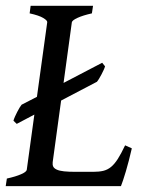

<svg xmlns="http://www.w3.org/2000/svg" viewBox="-21 -635 502 655"><path d="M337.4 -408.7Q335.9 -403.3 332.5 -396Q329.1 -388.7 325.2 -381.1Q321.3 -373.5 317.1 -366.7Q313 -359.9 309.6 -356L187.5 -292L158.7 -81.5Q157.7 -72.8 160.6 -66.7Q163.6 -60.5 172.6 -56.4Q181.6 -52.2 197.5 -50.5Q213.4 -48.8 237.8 -48.8H296.4Q316.9 -48.8 331.3 -52.2Q345.7 -55.7 357.7 -65.4Q369.6 -75.2 380.9 -92.8Q392.1 -110.4 405.8 -139.2L428.7 -128.9Q423.8 -107.9 418.7 -87.9Q413.6 -67.9 408.4 -50.5Q403.3 -33.2 398.9 -20.3Q394.5 -7.3 391.6 0H-1.5L2.4 -25.9Q33.2 -32.7 51.3 -40.8Q69.3 -48.8 70.3 -55.7L96.2 -244.1L36.1 -212.4L24.9 -223.1Q26.4 -229 30 -237.1Q33.7 -245.1 37.6 -252.9Q41.5 -260.7 45.7 -267.6Q49.8 -274.4 52.7 -277.8L105 -304.7L140.1 -559.1Q141.1 -564.9 126.5 -573.7Q111.8 -582.5 80.1 -589.4L83.5 -615.2H296.4L292.5 -589.4Q261.7 -582.5 243.7 -574.2Q225.6 -565.9 224.1 -559.1L195.8 -352.1L327.6 -420.9Z"/></svg>

Font: Gentium Book Basic
Style: Italic
Weight: 400
Italic angle: -8°
Designer: J. Victor Gaultney and Annie Olsen
Foundry: SIL International
Version: Version 1.102; 2013; Maintenance release